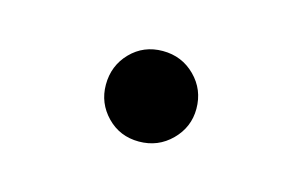

<svg xmlns="http://www.w3.org/2000/svg" viewBox="-35 -488 397 252"><g transform="rotate(15 163.5 -361.5)"><path d="M163 -300Q137 -300 119.5 -318Q102 -336 102 -361Q102 -387 119.5 -405Q137 -423 163 -423Q189 -423 207 -405Q225 -387 225 -361Q225 -336 207 -318Q189 -300 163 -300Z"/></g></svg>

Font: Noto Serif KR ExtraLight
Style: Regular
Weight: 400
Version: Version 2.002-H1;hotconv 1.1.0;makeotfexe 2.6.0